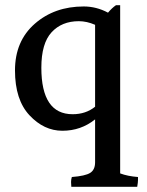

<svg xmlns="http://www.w3.org/2000/svg" viewBox="-20 -542 567 743"><path d="M285 -460Q219 -460 179.5 -417Q140 -374 140 -280Q140 -100 261 -100Q312 -100 348 -129V-446Q316 -460 285 -460ZM445 -522V129Q474 140 514 143Q514 146 514 154.5Q514 163 511 181H256Q255 173 255 162.5Q255 152 258 143Q310 139 329 127Q348 115 348 86V-80Q293 -36 221.5 -36Q150 -36 94 -96Q38 -156 38 -269.5Q38 -383 114.5 -450Q191 -517 304 -517Q353 -517 398 -493Q413 -511 429 -522Z"/></svg>

Font: Halant Medium
Style: Regular
Weight: 500
Designer: Hitesh Malaviya (Devanagari), Satya Rajpurohit (Latin)
Foundry: Indian Type Foundry
Version: Version 1.101;PS 1.0;hotconv 1.0.78;makeotf.lib2.5.61930; tt